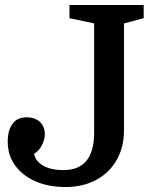

<svg xmlns="http://www.w3.org/2000/svg" viewBox="-20 -740 632 771"><path d="M358 -207V-646L259 -667V-720H557V-667L478 -646V-218Q478 -149 448.5 -97.5Q419 -46 366 -17.5Q313 11 242 11Q174 11 122 -12Q70 -35 40.5 -76Q11 -117 11 -172Q11 -216 30 -242.5Q49 -269 87 -269Q120 -269 140 -250.5Q160 -232 160 -201Q160 -178 147 -154.5Q134 -131 117 -123Q121 -95 151.5 -76Q182 -57 236 -57Q296 -57 327 -94.5Q358 -132 358 -207Z"/></svg>

Font: Domine SemiBold
Style: Regular
Weight: 600
Designer: Pablo Impallari, Rodrigo Fuenzalida, Brenda Gallo
Foundry: Pablo Impallari, Rodrigo Fuenzalida, Brenda Gallo
Version: Version 2.000